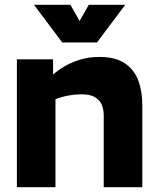

<svg xmlns="http://www.w3.org/2000/svg" viewBox="-20 -776 657 796"><path d="M50 -530H200V-415L210 -397V0H50ZM319 -385Q292 -385 266.5 -380.5Q241 -376 220 -368.5Q199 -361 185 -352V-452Q205 -474 236 -494Q267 -514 306.5 -527Q346 -540 392 -540Q458 -540 497 -514Q536 -488 553 -443Q570 -398 570 -340V0H410V-297Q410 -323 401.5 -342.5Q393 -362 373 -373.5Q353 -385 319 -385ZM382 -600H238L121 -756H272L310 -689L348 -756H499Z"/></svg>

Font: Roundo Variable
Style: Regular
Weight: 200
Designer: Shiva Nallaperumal
Foundry: Indian Type Foundry
Version: Version 2.000